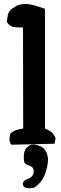

<svg xmlns="http://www.w3.org/2000/svg" viewBox="-20 -744 314 982"><path d="M101.6 57.6Q101.6 25.4 118.2 9.8Q133.8 -4.9 149.4 -4.9Q165 -4.9 186.5 3.9Q207 12.7 216.8 34.2Q225.6 54.7 225.6 71.3Q225.6 87.9 220.7 111.3Q210 163.1 180.7 194.3Q168 208 157.2 213.9Q148.4 218.8 131.8 218.8Q96.7 218.8 96.7 197.3Q96.7 197.3 96.7 196.3Q97.7 177.7 125 169.9Q134.8 167 143.6 157.2Q152.3 147.5 152.3 132.8Q152.3 119.1 144.5 111.3Q137.7 104.5 128.9 102.5Q105.5 95.7 103.5 83.5Q101.6 71.3 101.6 57.6ZM210 -699.2V-86.9Q210.9 -86.9 224.6 -80.1Q238.3 -73.2 244.6 -66.9Q251 -60.5 257.3 -51.3Q263.7 -42 263.7 -36.6Q263.7 -31.2 258.8 -8.8L38.1 -3.9Q28.3 -17.6 28.3 -29.8Q28.3 -42 32.2 -59.6Q49.8 -77.1 72.3 -81.5Q94.7 -85.9 98.6 -86.9L97.7 -603.5H79.1Q54.7 -603.5 41 -608.4Q27.3 -613.3 14.6 -631.8L20.5 -669.9Q27.3 -689.5 38.1 -697.3Q48.8 -705.1 63.5 -713.9Q84 -723.6 112.8 -723.6Q141.6 -723.6 210 -699.2Z"/></svg>

Font: Essays1743
Style: Medium
Weight: 500
Designer: Based on the typeface in a 1743 English translation of the essays of Montaigne.  PostScript/TrueType font designed by Jo
Version: Version 002.100